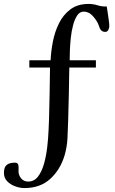

<svg xmlns="http://www.w3.org/2000/svg" viewBox="-22 -806 582 975"><path d="M533 -673Q533 -664 528 -654Q523 -644 512 -644Q493 -644 485 -662Q482 -669 480 -675.5Q478 -682 475 -688Q465 -708 446.5 -727.5Q428 -747 403 -747Q383 -747 370 -727.5Q357 -708 349 -677.5Q341 -647 337.5 -613.5Q334 -580 333 -552Q332 -524 332 -510V-500H465V-463H330Q329 -395 327.5 -326Q326 -257 324 -189Q323 -146 320.5 -102Q318 -58 306 -17Q284 56 233 102.5Q182 149 102 149Q80 149 56 140.5Q32 132 15 115Q-2 98 -2 72Q-2 43 12 31.5Q26 20 54 20Q66 20 69.5 28Q73 36 72.5 46Q72 56 72 63Q72 84 85.5 100Q99 116 121 116Q152 116 171.5 90Q191 64 202 24Q213 -16 218 -60.5Q223 -105 224.5 -143Q226 -181 227 -201Q229 -266 230 -332Q231 -398 232 -463H127V-500H235Q237 -545 246.5 -594.5Q256 -644 277.5 -687.5Q299 -731 335.5 -758.5Q372 -786 428 -786Q452 -786 474 -779Q496 -772 520 -773Q522 -761 525 -741Q528 -721 530.5 -702.5Q533 -684 533 -673Z"/></svg>

Font: Kaisei Tokumin
Style: Bold
Weight: 700
Designer: Font-Kai, 金井和夫
Foundry: KAZUO KANAI
Version: Version 5.003